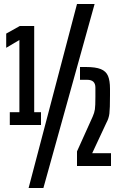

<svg xmlns="http://www.w3.org/2000/svg" viewBox="-20 -830 580 960"><path d="M365 -810H453L197 110H123ZM77 -269V-630L11 -591V-662L79 -700H151V-269H185V-205H29V-269ZM443 -246Q452 -266 454.5 -283.5Q457 -301 457 -346V-392Q457 -431 416 -431H380V-495H409Q458 -495 484 -484.5Q510 -474 520 -450.5Q530 -427 530 -386V-353Q530 -286 527 -262Q524 -238 512 -216L441 -64H535V0H365V-73Z"/></svg>

Font: Share Tech Mono
Style: Regular
Weight: 400
Designer: Ralph Oliver du Carrois
Foundry: Ralph Oliver du Carrois
Version: Version 1.003